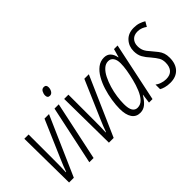

<svg xmlns="http://www.w3.org/2000/svg" viewBox="-70 -1172 1629 1629"><g transform="rotate(-45 744.5 -357.5)"><path d="M64 0 58 -531H109V-202Q109 -176 108.5 -141.5Q108 -107 106 -81H110Q119 -108 129.5 -133.5Q140 -159 151 -185L300 -531H354L121 0Z M470 -635Q442 -635 442 -666Q442 -686 452.5 -705.5Q463 -725 485 -725Q513 -725 513 -694Q513 -672 501.5 -653.5Q490 -635 470 -635ZM307 0 420 -531H471L358 0Z M542 0 536 -531H587V-202Q587 -176 586.5 -141.5Q586 -107 584 -81H588Q597 -108 607.5 -133.5Q618 -159 629 -185L778 -531H832L599 0Z M910 10Q861 10 835 -28.5Q809 -67 809 -139Q809 -184 817.5 -238.5Q826 -293 842.5 -346Q859 -399 884.5 -443.5Q910 -488 944.5 -514.5Q979 -541 1022 -541Q1060 -541 1081.5 -518Q1103 -495 1110 -456H1113L1134 -531H1177L1065 0H1023L1034 -83H1032Q1007 -40 978 -15Q949 10 910 10ZM924 -37Q961 -37 987 -65Q1013 -93 1031.5 -138Q1050 -183 1062 -232Q1074 -280 1081.5 -324.5Q1089 -369 1089 -407Q1089 -447 1072.5 -470.5Q1056 -494 1026 -494Q995 -494 969 -470.5Q943 -447 923.5 -408Q904 -369 890 -322.5Q876 -276 869.5 -229Q863 -182 863 -143Q863 -87 879 -62Q895 -37 924 -37Z M1271 10Q1237 10 1210.5 2.5Q1184 -5 1170 -14V-69Q1186 -56 1212.5 -46.5Q1239 -37 1267 -37Q1315 -37 1339 -64Q1363 -91 1363 -141Q1363 -174 1349.5 -198Q1336 -222 1304 -260Q1275 -291 1257 -323Q1239 -355 1239 -400Q1239 -459 1276.5 -500Q1314 -541 1380 -541Q1416 -541 1443 -531.5Q1470 -522 1489 -510L1464 -467Q1448 -479 1427 -487.5Q1406 -496 1380 -496Q1339 -496 1315.5 -471.5Q1292 -447 1292 -407Q1292 -375 1303.5 -350.5Q1315 -326 1344 -295Q1368 -267 1384.5 -245.5Q1401 -224 1409 -200.5Q1417 -177 1417 -145Q1417 -72 1378.5 -31Q1340 10 1271 10Z"/></g></svg>

Font: Noto Sans ExtraCondensed Light
Style: Italic
Weight: 300
Width: 2
Italic angle: -12°
Designer: Monotype Design Team
Foundry: Monotype Imaging Inc.
Version: Version 2.013; ttfautohint (v1.8.4.7-5d5b)